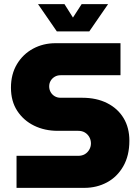

<svg xmlns="http://www.w3.org/2000/svg" viewBox="-20 -909 666 929"><path d="M60 0V-155H358Q377 -155 390.5 -163Q404 -171 412 -185Q420 -199 420 -215Q420 -232 412 -246Q404 -260 390.5 -268Q377 -276 358 -276H259Q196 -276 145 -301Q94 -326 63.5 -372.5Q33 -419 33 -485Q33 -550 62 -598.5Q91 -647 140 -673.5Q189 -700 249 -700H563V-545H273Q257 -545 244.5 -537.5Q232 -530 225 -518Q218 -506 218 -491Q218 -476 225 -463.5Q232 -451 244.5 -443.5Q257 -436 273 -436H378Q447 -436 498.5 -410Q550 -384 578 -337.5Q606 -291 606 -228Q606 -156 576.5 -104.5Q547 -53 497.5 -26.5Q448 0 388 0ZM255 -757 164 -889H292L333 -824L375 -889H503L412 -757Z"/></svg>

Font: MuseoModerno Thin ExtraBold
Style: Regular
Weight: 800
Version: Version 1.002